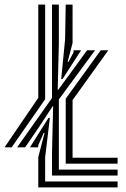

<svg xmlns="http://www.w3.org/2000/svg" viewBox="-20 -820 550 840"><path d="M0 -175.5 147.5 -392.2V-800H177.5V-385.8L31 -175.5ZM247.8 -474 264.8 -647.8 267.5 -800H297.5V-631.8L275.8 -549.2H279.5L301.8 -590.8V-600H334.8L253.5 -474ZM177.5 -26H494.5V0H147.5V-133L175 -238.5H171.2L147 -183.8V-175.5H111L192 -304H198.2L177.5 -132ZM237.5 -78H494.5V-52H207.5V-150.2L212.5 -355.5H210.5L146.2 -257.5L90 -175.5H55L207.5 -391.2V-800H237.5V-631.2L232.5 -426.8H234.5L310.2 -530.2L360.8 -600H395.8L237.5 -385ZM297.5 -130H494.5V-104H267.5V-388.2L420.8 -600H453.8L297.5 -382Z"/></svg>

Font: Big Shoulders Inline Display Thin Black
Style: Regular
Weight: 900
Version: Version 2.002